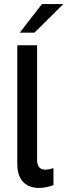

<svg xmlns="http://www.w3.org/2000/svg" viewBox="-20 -921 334 950"><path d="M172 9Q141.5 9 117.2 -3.5Q93 -16 79.2 -42.5Q65.5 -69 65.5 -112V-697H163.5V-130.5Q163.5 -81.5 204.5 -81.5Q220.5 -81.5 244.5 -89V-5Q206.5 9 172 9ZM150.5 -759.5H78L187.5 -901H293.5Z"/></svg>

Font: Acari Sans Neue SemiBold
Style: Regular
Weight: 600
Designer: Alfredo Marco Pradil (font), Cristiano Sobral (main changes)
Foundry: Hanken Design Co. (font), Cristiano Sobral (main changes)
Version: Version 2.459;March 19, 2022;FontCreator 14.0.0.2808 64-bit;